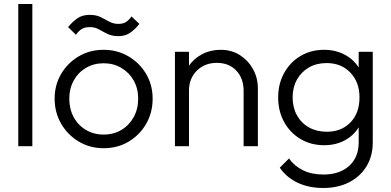

<svg xmlns="http://www.w3.org/2000/svg" viewBox="-20 -728 1946 956"><path d="M71 0V-708H141V0Z M496 10Q428 10 372.5 -23Q317 -56 284.5 -112Q252 -168 252 -237Q252 -305 284.5 -360Q317 -415 372 -447.5Q427 -480 496 -480Q564 -480 619.5 -447.5Q675 -415 707.5 -360Q740 -305 740 -237Q740 -167 707.5 -111Q675 -55 620 -22.5Q565 10 496 10ZM496 -58Q546 -58 584.5 -81Q623 -104 645.5 -144.5Q668 -185 668 -237Q668 -288 645.5 -327.5Q623 -367 584 -390Q545 -413 496 -413Q447 -413 408 -390Q369 -367 347 -327Q325 -287 325 -237Q325 -185 347 -144.5Q369 -104 408 -81Q447 -58 496 -58ZM570 -548Q538 -548 515.5 -559Q493 -570 473 -581.5Q453 -593 428 -593Q401 -593 386 -583Q371 -573 358 -555L319 -593Q341 -620 365.5 -637Q390 -654 427 -654Q459 -654 482 -642.5Q505 -631 525 -620Q545 -609 569 -609Q593 -609 607.5 -618.5Q622 -628 635 -646L674 -609Q652 -581 627.5 -564.5Q603 -548 570 -548Z M851 0V-470H921V-401Q946 -437 987 -458.5Q1028 -480 1079 -480Q1133 -480 1174.5 -453.5Q1216 -427 1240 -383.5Q1264 -340 1264 -288V0H1193V-276Q1193 -338 1156.5 -376.5Q1120 -415 1060 -415Q999 -415 960 -376Q921 -337 921 -277V0Z M1594 -5Q1528 -5 1476 -36Q1424 -67 1394.5 -121Q1365 -175 1365 -243Q1365 -310 1394.5 -364Q1424 -418 1476 -449Q1528 -480 1593 -480Q1650 -480 1695 -456.5Q1740 -433 1766 -392V-470H1836V-19Q1836 49 1805 100Q1774 151 1718.5 179.5Q1663 208 1589 208Q1518 208 1462.5 182Q1407 156 1373 107L1419 61Q1446 99 1489 120Q1532 141 1591 141Q1671 141 1718.5 98Q1766 55 1766 -19V-94Q1740 -52 1695.5 -28.5Q1651 -5 1594 -5ZM1607 -72Q1680 -72 1725 -118.5Q1770 -165 1770 -243Q1770 -319 1724.5 -366.5Q1679 -414 1606 -414Q1556 -414 1518 -392Q1480 -370 1458.5 -331.5Q1437 -293 1437 -243Q1437 -193 1458.5 -154Q1480 -115 1518.5 -93.5Q1557 -72 1607 -72Z"/></svg>

Font: Outfit Light
Style: Regular
Weight: 300
Designer: Rodrigo Fuenzalida
Foundry: fragTYPE
Version: Version 1.100; ttfautohint (v1.8.4.7-5d5b)